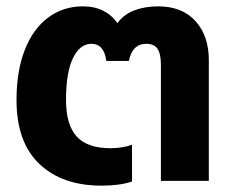

<svg xmlns="http://www.w3.org/2000/svg" viewBox="-20 -570 731 605"><path d="M32 -255Q32 -346 58 -412.5Q84 -479 131.5 -514.5Q179 -550 241 -550Q278 -550 305.5 -536Q333 -522 350 -497Q369 -524 402.5 -537Q436 -550 478 -550Q554 -550 596 -503.5Q638 -457 638 -381V0H487V-366Q487 -400 476.5 -416Q466 -432 441 -432Q397 -432 386 -378H315Q308 -432 268 -432Q232 -432 210 -387Q188 -342 188 -255Q188 -177 221.5 -140Q255 -103 328 -103Q366 -103 396 -114V2Q357 15 300 15Q176 15 104 -53.5Q32 -122 32 -255Z"/></svg>

Font: Prompt SemiBold
Style: Regular
Weight: 600
Designer: Katatrad Team
Foundry: CadsonDemak
Version: Version 1.000